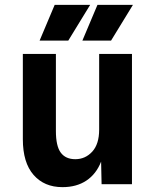

<svg xmlns="http://www.w3.org/2000/svg" viewBox="-20 -758 640 790"><path d="M237 12Q162 12 118 -38.5Q74 -89 74 -185V-536H210V-219Q210 -157 230 -130Q250 -103 290 -103Q331 -103 359.5 -134Q388 -165 388 -225V-536H523V0H398L396 -93Q376 -42 335.5 -15Q295 12 237 12ZM143 -591 205 -738H351L261 -591ZM319 -591 381 -738H527L437 -591Z"/></svg>

Font: Geist Mono
Style: Bold
Weight: 700
Monospace: yes
Designer: Basement.studio, Andrés Briganti, Mateo Zaragoza
Foundry: Basement.studio, Vercel, Andrés Briganti, Guido Ferreyra, Mateo Zaragoza
Version: Version 1.500; ttfautohint (v1.8.4.7-5d5b)